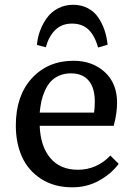

<svg xmlns="http://www.w3.org/2000/svg" viewBox="-20 -778 560 812"><path d="M289.1 -757.8Q323.2 -757.8 350.6 -743.7Q377.9 -729.5 394.8 -705.1Q411.6 -680.7 421.6 -651.6Q431.6 -622.6 435.1 -588.9L395 -577.1Q380.4 -627.9 354 -653.1Q327.6 -678.2 284.2 -678.2Q241.2 -678.2 213.6 -651.1Q186 -624 173.8 -578.1L136.2 -587.9Q138.7 -618.7 149.4 -647.9Q160.2 -677.2 178.5 -702.4Q196.8 -727.5 225.6 -742.7Q254.4 -757.8 289.1 -757.8ZM286.1 14.2Q209.5 14.2 154.5 -21Q99.6 -56.2 73.2 -114.5Q46.9 -172.9 46.9 -247.1Q46.9 -373 114.7 -447Q182.6 -521 291 -521Q370.6 -521 422.9 -473.4Q475.1 -425.8 475.1 -344.2Q475.1 -297.9 460.9 -246.1H147.9Q150.9 -159.7 192.6 -109.9Q234.4 -60.1 309.1 -60.1Q389.2 -60.1 446.8 -120.1L481.9 -85Q450.7 -43 399.4 -14.4Q348.1 14.2 286.1 14.2ZM147.9 -301.8H377.9Q380.9 -321.3 380.9 -348.1Q380.9 -407.2 354.7 -437.5Q328.6 -467.8 279.8 -467.8Q252 -467.8 230 -458Q208 -448.2 193.8 -432.4Q179.7 -416.5 169.7 -394Q159.7 -371.6 155 -349.6Q150.4 -327.6 147.9 -301.8Z"/></svg>

Font: Literata Book
Style: Regular
Weight: 400
Designer: Latin by Veronika Burian and Jose Scaglione. Greek by Irene Vlachou. Cyrillic by Vera Evstafieva
Foundry: TypeTogether
Version: Version 2.003;PS 002.003;hotconv 1.0.88;makeotf.lib2.5.64775